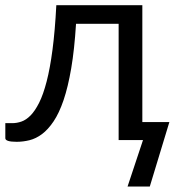

<svg xmlns="http://www.w3.org/2000/svg" viewBox="-20 -526 669 721"><path d="M616 -67.5 542.5 174.5H459L517 0H425.5V-436.5H265.5Q259.5 -340 247.5 -269.8Q235.5 -199.5 218.8 -150.2Q202 -101 181.2 -70.2Q160.5 -39.5 137.8 -22.5Q115 -5.5 90.8 0.5Q66.5 6.5 42.5 6.5Q0 6.5 0 -7V-63.5H26Q43 -63.5 60.5 -69.5Q78 -75.5 94.8 -92.5Q111.5 -109.5 127 -140.2Q142.5 -171 155.2 -220.2Q168 -269.5 177.2 -339.8Q186.5 -410 191.5 -506.5H514.5V-67.5Z"/></svg>

Font: Lato-Regular
Style: Regular
Weight: 400
Designer: Lukasz Dziedzic with Adam Twardoch and Botio Nikoltchev
Foundry: tyPoland Lukasz Dziedzic
Version: Version 2.015; 2015-08-06; http://www.latofonts.com/